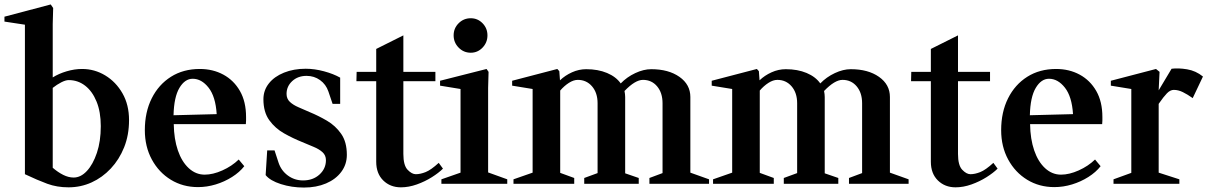

<svg xmlns="http://www.w3.org/2000/svg" viewBox="-60 -826 5435 863"><path d="M248 16Q196 16 152.5 0Q109 -16 52 -43V-715L-40 -729V-751L168 -806L179 -790L177 -718V-478Q204 -495 239.5 -505.5Q275 -516 309 -516Q365 -516 413 -487Q461 -458 490.5 -406.5Q520 -355 520 -286Q520 -219 498 -164Q476 -109 438 -68.5Q400 -28 351.5 -6Q303 16 248 16ZM271 -28Q303 -28 330.5 -57.5Q358 -87 375.5 -139Q393 -191 393 -259Q393 -323 374 -369.5Q355 -416 322.5 -441Q290 -466 249 -466Q235 -466 215.5 -456Q196 -446 177 -431V-72Q200 -52 224 -40Q248 -28 271 -28Z M830 15Q762 15 708 -18Q654 -51 622.5 -109Q591 -167 591 -241Q591 -322 622 -384Q653 -446 708.5 -481Q764 -516 838 -516Q897 -516 944 -490.5Q991 -465 1018.5 -417Q1046 -369 1046 -300Q1046 -293 1046 -284.5Q1046 -276 1045 -268H721Q722 -201 739.5 -150Q757 -99 788.5 -70Q820 -41 860 -41Q897 -41 939.5 -60Q982 -79 1013 -109L1038 -79Q1017 -52 983 -30.5Q949 -9 909.5 3Q870 15 830 15ZM806 -472Q771 -472 746.5 -431Q722 -390 720 -308L914 -313Q909 -392 877.5 -432Q846 -472 806 -472Z M1306 17Q1251 17 1202.5 1.5Q1154 -14 1134 -39L1141 -150H1174L1192 -95Q1204 -59 1234 -37Q1264 -15 1302 -15Q1347 -15 1376 -41.5Q1405 -68 1405 -106Q1405 -128 1389.5 -142Q1374 -156 1349.5 -166Q1325 -176 1297 -188Q1257 -204 1217 -226.5Q1177 -249 1150.5 -285.5Q1124 -322 1124 -380Q1124 -420 1148.5 -451Q1173 -482 1216.5 -499.5Q1260 -517 1314 -517Q1354 -517 1396.5 -505.5Q1439 -494 1469 -477V-359H1435L1416 -415Q1405 -447 1378.5 -466Q1352 -485 1318 -485Q1279 -485 1253.5 -461.5Q1228 -438 1228 -404Q1228 -382 1243 -368Q1258 -354 1281.5 -344Q1305 -334 1332 -322Q1371 -306 1409.5 -283.5Q1448 -261 1473.5 -224.5Q1499 -188 1499 -130Q1499 -87 1474 -53.5Q1449 -20 1405.5 -1.5Q1362 17 1306 17Z M1742 16Q1694 16 1662.5 -15Q1631 -46 1631 -99V-461H1542L1543 -503H1631V-606L1753 -667V-503H1897V-461H1753V-134Q1753 -83 1772 -63Q1791 -43 1809 -43Q1829 -43 1853 -52.5Q1877 -62 1912 -94L1931 -68Q1912 -49 1881 -29.5Q1850 -10 1813.5 3Q1777 16 1742 16Z M1924 0V-20L2010 -50V-426L1918 -441V-463L2127 -516L2136 -503L2134 -431V-51L2220 -20V0ZM2056 -589Q2024 -589 2001.5 -612Q1979 -635 1979 -667Q1979 -699 2001.5 -721.5Q2024 -744 2056 -744Q2087 -744 2109 -721.5Q2131 -699 2131 -667Q2131 -635 2109 -612Q2087 -589 2056 -589Z M2248 0V-20L2334 -50V-426L2242 -441V-463L2445 -516L2454 -506L2457 -465Q2480 -487 2511 -501Q2542 -515 2575 -515Q2628 -515 2668.5 -498Q2709 -481 2730 -451Q2758 -480 2795.5 -497.5Q2833 -515 2867 -515Q2945 -515 2994 -480.5Q3043 -446 3043 -390V-50L3127 -20V0H2859V-26L2918 -48V-362Q2918 -409 2893.5 -438Q2869 -467 2830 -467Q2795 -467 2747 -417Q2750 -402 2750 -390V-47L2811 -26V0H2566V-26L2626 -48V-362Q2626 -409 2601 -438Q2576 -467 2537 -467Q2518 -467 2497 -453.5Q2476 -440 2458 -419V-49L2521 -26V0Z M3145 0V-20L3231 -50V-426L3139 -441V-463L3342 -516L3351 -506L3354 -465Q3377 -487 3408 -501Q3439 -515 3472 -515Q3525 -515 3565.5 -498Q3606 -481 3627 -451Q3655 -480 3692.5 -497.5Q3730 -515 3764 -515Q3842 -515 3891 -480.5Q3940 -446 3940 -390V-50L4024 -20V0H3756V-26L3815 -48V-362Q3815 -409 3790.5 -438Q3766 -467 3727 -467Q3692 -467 3644 -417Q3647 -402 3647 -390V-47L3708 -26V0H3463V-26L3523 -48V-362Q3523 -409 3498 -438Q3473 -467 3434 -467Q3415 -467 3394 -453.5Q3373 -440 3355 -419V-49L3418 -26V0Z M4235 16Q4187 16 4155.5 -15Q4124 -46 4124 -99V-461H4035L4036 -503H4124V-606L4246 -667V-503H4390V-461H4246V-134Q4246 -83 4265 -63Q4284 -43 4302 -43Q4322 -43 4346 -52.5Q4370 -62 4405 -94L4424 -68Q4405 -49 4374 -29.5Q4343 -10 4306.5 3Q4270 16 4235 16Z M4679 15Q4611 15 4557 -18Q4503 -51 4471.5 -109Q4440 -167 4440 -241Q4440 -322 4471 -384Q4502 -446 4557.5 -481Q4613 -516 4687 -516Q4746 -516 4793 -490.5Q4840 -465 4867.5 -417Q4895 -369 4895 -300Q4895 -293 4895 -284.5Q4895 -276 4894 -268H4570Q4571 -201 4588.5 -150Q4606 -99 4637.5 -70Q4669 -41 4709 -41Q4746 -41 4788.5 -60Q4831 -79 4862 -109L4887 -79Q4866 -52 4832 -30.5Q4798 -9 4758.5 3Q4719 15 4679 15ZM4655 -472Q4620 -472 4595.5 -431Q4571 -390 4569 -308L4763 -313Q4758 -392 4726.5 -432Q4695 -472 4655 -472Z M4945 0V-20L5025 -49V-426L4933 -441V-463L5136 -516L5152 -503L5148 -420L5206 -517Q5236 -521 5275.5 -514.5Q5315 -508 5347 -482L5301 -385Q5277 -402 5256.5 -412Q5236 -422 5216 -422Q5200 -422 5185 -406.5Q5170 -391 5150 -362Q5149 -360 5148 -359V-50L5241 -20V0Z"/></svg>

Font: Wittgenstein Semibold
Style: Regular
Weight: 600
Designer: Jörg Drees
Foundry: Jörg Drees
Version: Version 1.303; ttfautohint (v1.8.4.7-5d5b)